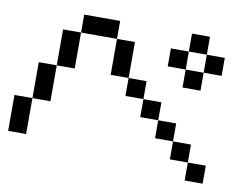

<svg xmlns="http://www.w3.org/2000/svg" viewBox="-73 -855 1147 877"><g transform="rotate(10 500.0 -416.5)"><path d="M0 -166.7V-333.3H83.3V-166.7ZM750 -166.7V-250H833.3V-166.7ZM750 -333.3V-250H666.7V-333.3ZM750 -583.3H666.7V-666.7H750ZM750 -500V-583.3H833.3V-500ZM750 -666.7V-750H833.3V-666.7ZM166.7 -333.3H83.3V-500H166.7ZM166.7 -500V-666.7H250V-500ZM916.7 -166.7V-83.3H833.3V-166.7ZM916.7 -583.3H833.3V-666.7H916.7ZM500 -416.7V-500H583.3V-416.7ZM500 -500H416.7V-666.7H500ZM666.7 -416.7V-333.3H583.3V-416.7ZM250 -666.7V-750H416.7V-666.7Z"/></g></svg>

Font: GalmuriMono11 Regular
Style: Regular
Weight: 400
Designer: Lee Minseo (quiple)
Version: Version 2.399;hotconv 1.1.1;makeotfexe 2.6.0 DEVELOPMENT